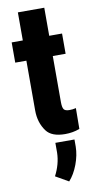

<svg xmlns="http://www.w3.org/2000/svg" viewBox="-99 -691 500 986"><g transform="rotate(-10 151.0 -197.5)"><path d="M207.5 -502H271.5H274.4V-498.5V-399.9V-396.5H271.5H207.5V-156.2Q207.5 -128.9 214.8 -118.2Q222.2 -108.4 243.2 -108.4Q243.2 -108.4 243.7 -108.4Q261.7 -108.4 273.9 -111.8L277.8 -112.8V-108.4L276.9 -6.3V-4.4L274.9 -3.4Q240.7 9.3 201.2 9.3Q130.9 9.3 103.5 -27.8Q69.8 -73.2 69.8 -137.2V-396.5H14.6H11.7V-399.9V-498.5V-502H14.6H69.8V-648.4H207.5ZM178.7 252.4 111.3 213.9Q141.6 155.8 143.1 96.7V44.9H242.7V82Q242.2 126.5 224.4 174.1Q206.5 221.7 178.7 252.4Z"/></g></svg>

Font: MAUL Condensed Bold
Style: Condensed Bold
Weight: 700
Designer: MAUL
Version: Version 1.0; 2020; ttfautohint (v1.8.3)